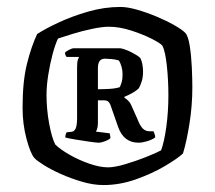

<svg xmlns="http://www.w3.org/2000/svg" viewBox="-20 -752 619 553"><path d="M278 -219Q249 -219 216.5 -228.5Q184 -238 155 -251Q126 -264 105.5 -277Q85 -290 79 -297Q68 -309 56.5 -351.5Q45 -394 45 -442Q45 -517 57.5 -567.5Q70 -618 87 -654Q110 -669 148.5 -687Q187 -705 233.5 -718.5Q280 -732 327 -732Q347 -732 375 -724Q403 -716 431.5 -704Q460 -692 482 -679.5Q504 -667 513 -658Q522 -649 526.5 -620Q531 -591 532.5 -557.5Q534 -524 534 -501Q534 -447 525.5 -394.5Q517 -342 507 -310Q491 -295 454.5 -273.5Q418 -252 371.5 -235.5Q325 -219 278 -219ZM291 -270Q310 -270 340.5 -279Q371 -288 400 -299.5Q429 -311 444 -319Q453 -343 459 -386.5Q465 -430 465 -477Q465 -522 460.5 -563Q456 -604 448 -620Q443 -627 417.5 -640Q392 -653 358 -664Q324 -675 293 -675Q275 -675 246 -669Q217 -663 189.5 -654.5Q162 -646 147 -641Q139 -624 131.5 -596Q124 -568 119 -536.5Q114 -505 114 -479Q114 -437 121.5 -396.5Q129 -356 139 -336Q153 -322 180 -306.5Q207 -291 237.5 -280.5Q268 -270 291 -270ZM264 -341Q258 -341 237 -344Q216 -347 195 -350.5Q174 -354 168 -356Q168 -364 172 -371L183 -372Q193 -372 197.5 -381Q202 -390 202 -412V-558Q202 -574 204.5 -580.5Q207 -587 208 -588H172Q168 -592 167 -600Q170 -604 179 -608.5Q188 -613 191 -613H327Q342 -610 359.5 -601Q377 -592 384 -585Q388 -578 390 -567Q392 -556 392 -546Q392 -529 388 -517Q384 -505 380 -498Q372 -490 360 -483.5Q348 -477 338 -473V-471Q347 -465 352 -459Q357 -453 362 -440L375 -411Q383 -390 391 -382Q399 -374 410 -374H422Q423 -371 425 -366.5Q427 -362 427 -356Q417 -349 403 -345Q389 -341 379 -341Q336 -341 320 -387L298 -450Q293 -463 281 -463H262V-399Q262 -381 256 -373L296 -368Q296 -366 297 -362.5Q298 -359 298 -354Q293 -349 282 -345Q271 -341 264 -341ZM262 -495Q278 -495 295.5 -496Q313 -497 325 -501Q328 -507 330.5 -515.5Q333 -524 333 -539Q333 -549 330 -560Q327 -571 322 -578Q313 -581 300 -582Q287 -583 282 -583Q262 -583 262 -556Z"/></svg>

Font: Texturina 72pt
Style: Bold
Weight: 700
Designer: Guillermo Torres Carreño
Foundry: Omnibus-Type
Version: Version 1.002; ttfautohint (v1.8.3)